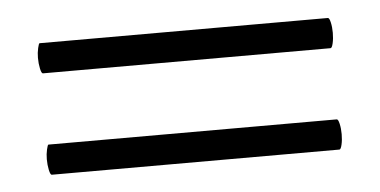

<svg xmlns="http://www.w3.org/2000/svg" viewBox="-29 -323 526 266"><g transform="rotate(-5 234.0 -189.5)"><path d="M29 -261Q29 -268 30.5 -274.5Q32 -281 33 -281H434Q436 -281 437.5 -274.5Q439 -268 439 -260Q439 -252 437.5 -245.5Q436 -239 434 -239H34Q32 -239 30.5 -246Q29 -253 29 -261ZM29 -120Q29 -127 30.5 -133.5Q32 -140 33 -140H434Q436 -140 437.5 -133.5Q439 -127 439 -119Q439 -111 437.5 -104.5Q436 -98 434 -98H34Q32 -98 30.5 -105Q29 -112 29 -120Z"/></g></svg>

Font: Cormorant Infant Medium
Style: Regular
Weight: 500
Designer: Christian Thalmann (Catharsis Fonts)
Version: Version 3.000